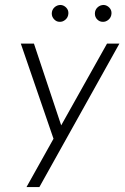

<svg xmlns="http://www.w3.org/2000/svg" viewBox="-20 -567 504 775"><path d="M462 -391 139 188H87L196 -7L64 -391H117L227 -61L412 -391ZM189 -512Q189 -527 199.5 -537Q210 -547 225 -547Q238 -546 247.5 -536Q257 -526 256 -512Q255 -497 244 -487.5Q233 -478 220 -479Q208 -479 198.5 -489Q189 -499 189 -512ZM363 -512Q363 -527 373.5 -537Q384 -547 399 -547Q412 -546 421.5 -536Q431 -526 430 -512Q429 -497 418 -487.5Q407 -478 394 -479Q382 -479 372.5 -488.5Q363 -498 363 -512Z"/></svg>

Font: Josefin Sans Light
Style: Italic
Weight: 300
Italic angle: -7°
Designer: Santiago Orozco
Foundry: Typemade
Version: Version 2.000